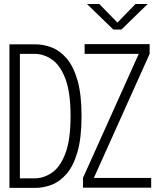

<svg xmlns="http://www.w3.org/2000/svg" viewBox="-20 -916 765 936"><path d="M404 -896.5H464L552.5 -806L640.5 -896.5H700L572 -772H532.5ZM384.5 -1V-48.5L656.5 -653.5H392.5V-701H709.5V-653.5L437.5 -48.5H717V-1ZM26 0V-700H151.5Q191.5 -700 231.2 -685Q271 -670 304.2 -632Q337.5 -594 357.5 -525.5Q377.5 -457 377.5 -350Q377.5 -243 357.5 -174.5Q337.5 -106 304.2 -68Q271 -30 231.2 -15Q191.5 0 151.5 0ZM77 -46.5H148Q192.5 -46.5 232.8 -73.8Q273 -101 298.5 -167.2Q324 -233.5 324 -350Q324 -466.5 298.5 -532.8Q273 -599 232.8 -626.2Q192.5 -653.5 148 -653.5H77Z"/></svg>

Font: Trispace SemiCondensed ExtraLight
Style: Regular
Weight: 200
Width: 4
Designer: Tyler Finck
Foundry: Etcetera Type Company
Version: Version 1.210; ttfautohint (v1.8.3)